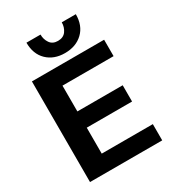

<svg xmlns="http://www.w3.org/2000/svg" viewBox="-201 -955 959 1064"><g transform="rotate(-30 278.0 -422.5)"><path d="M295 -688Q225 -688 181.5 -730Q138 -772 138 -845H228Q228 -814 244.5 -790Q261 -766 295 -766Q330 -766 347 -790Q364 -814 364 -845H454Q454 -772 410 -730Q366 -688 295 -688ZM57 0V-644H519V-539H192V-374H482V-270H192V-104H519V0Z"/></g></svg>

Font: Kanit Medium
Style: Regular
Weight: 500
Designer: Katatrad Team
Foundry: CadsonDemak
Version: Version 2.000; ttfautohint (v1.8.3)